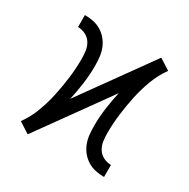

<svg xmlns="http://www.w3.org/2000/svg" viewBox="-126 -642 753 764"><g transform="rotate(30 250.0 -260.0)"><path d="M96 5 85 -2 71 -11 46 -27 47 -28Q72 -63 87.5 -104.5Q103 -146 112 -188.5Q121 -231 126.5 -274.5Q132 -318 132 -362Q132 -380 129.5 -398.5Q127 -417 117.5 -432.5Q108 -448 91 -456.5Q74 -465 56 -465V-520Q76 -520 95.5 -516Q115 -512 132 -501.5Q149 -491 161.5 -475.5Q174 -460 181 -441.5Q188 -423 190 -403Q192 -383 192 -363Q192 -323 186.5 -282.5Q181 -242 172 -202L404 -525L415 -518L429 -509L454 -493L453 -492Q428 -457 412.5 -415.5Q397 -374 388 -331.5Q379 -289 373.5 -245.5Q368 -202 368 -158Q368 -140 370.5 -121.5Q373 -103 382.5 -87.5Q392 -72 409 -63.5Q426 -55 444 -55V0Q424 0 404.5 -4Q385 -8 368 -18.5Q351 -29 338.5 -44.5Q326 -60 319 -78.5Q312 -97 310 -117Q308 -137 308 -157Q308 -197 313.5 -237.5Q319 -278 328 -318Z"/></g></svg>

Font: Iosevka Custom Light
Style: Regular
Weight: 300
Monospace: yes
Designer: Belleve Invis
Foundry: Belleve Invis
Version: Version 27.3.5